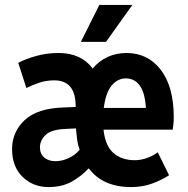

<svg xmlns="http://www.w3.org/2000/svg" viewBox="-20 -748 761 779"><path d="M29 -143Q29 -213 80.5 -261Q132 -309 239 -312L287 -314V-317Q287 -422 200 -422Q168 -422 139.5 -412.5Q111 -403 87 -391L54 -493Q84 -509 127 -521Q170 -533 218 -533Q309 -533 356 -470Q382 -501 417 -517Q452 -533 493 -533Q580 -533 632.5 -464.5Q685 -396 685 -272Q685 -257 683.5 -244Q682 -231 681 -222H400Q407 -156 440.5 -127Q474 -98 527 -98Q550 -98 575 -106.5Q600 -115 620 -130L666 -37Q635 -17 596.5 -3Q558 11 512 11Q397 11 340 -65Q309 -32 270 -10.5Q231 11 177 11Q114 11 71.5 -30.5Q29 -72 29 -143ZM401 -310H572Q568 -373 546.5 -401.5Q525 -430 491 -430Q457 -430 433 -401Q409 -372 401 -310ZM142 -150Q142 -124 159.5 -109Q177 -94 205 -94Q231 -94 257.5 -106Q284 -118 303 -140Q296 -159 293 -181Q290 -203 288 -227L248 -225Q188 -223 165 -200.5Q142 -178 142 -150ZM308 -578 383 -728H517L410 -578Z"/></svg>

Font: Radio Canada Condensed SemiBold
Style: Regular
Weight: 600
Width: 3
Designer: Charles Daoud, Etienne Aubert Bonn, Alexandre Saumier Demers, Jacques Le Bailly
Foundry: Radio-Canada
Version: Version 2.104; ttfautohint (v1.8.4.7-5d5b);gftools[0.9.28.de